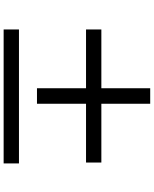

<svg xmlns="http://www.w3.org/2000/svg" viewBox="83 -931 834 1040"><g transform="rotate(90 500.0 -411.0)"><path d="M860.4 -543V-460H542V-194.3H458V-460H139.6V-543H458V-807.6H542V-543ZM139.6 -96.7H865.2V-13.7H139.6Z"/></g></svg>

Font: Gen Shin Gothic Medium
Style: Regular
Weight: 500
Designer: [Source Han Sans]
Ryoko NISHIZUKA  (kana & ideographs); Paul D. Hunt (Latin, Greek & Cyrillic); Wenlong ZHANG  (bopomofo
Version: Version 1.002.20150607